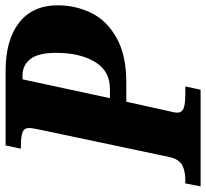

<svg xmlns="http://www.w3.org/2000/svg" viewBox="-68 -708 754 703"><g transform="rotate(-90 309.5 -357.0)"><path d="M-11 -56H1Q35 -56 56 -67.5Q77 -79 85 -112L186 -590Q192 -620 192 -627Q192 -646 176 -652Q160 -658 128 -658H116L128 -714H401Q514 -714 577.5 -664.5Q641 -615 641 -523Q641 -457 613 -400Q585 -343 521.5 -307.5Q458 -272 358 -272H288L254 -118Q248 -94 248 -87Q248 -68 264.5 -62Q281 -56 314 -56H344L332 0H-22ZM335 -332Q401 -332 434 -387Q467 -442 467 -529Q467 -594 444.5 -623Q422 -652 385 -652H370L301 -332Z"/></g></svg>

Font: Noto Serif NarrowExtraBold
Style: Italic
Weight: 800
Width: 4
Italic angle: -12°
Designer: Monotype Design Team
Foundry: Monotype Imaging Inc.
Version: Version 1.001